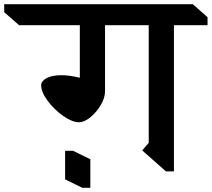

<svg xmlns="http://www.w3.org/2000/svg" viewBox="-130 -806 1008 914"><path d="M698 -686V10H660L547 -90L578 -126V-686H370V-372Q370 -340 349.5 -305.5Q329 -271 300 -247.5Q271 -224 246 -224Q214 -224 171 -254Q128 -284 97 -326Q66 -368 66 -400Q66 -420 91.5 -434Q117 -448 163 -448Q199 -448 250 -436V-686H-39L-110 -748V-786H788L858 -724V-686ZM300 88H262L180 48V-88H218L300 -48Z"/></svg>

Font: Inknut Antiqua
Style: Regular
Weight: 400
Designer: Claus Eggers Sørensen
Foundry: Claus Eggers Sørensen
Version: Version 1.003; ttfautohint (v1.8.2) -l 8 -r 50 -G 200 -x 14 